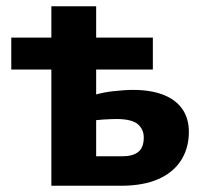

<svg xmlns="http://www.w3.org/2000/svg" viewBox="-20 -593 652 613"><path d="M144 0V-573H287V-94H370Q404 -94 421.5 -108Q439 -122 439 -154Q439 -180 420 -196.5Q401 -213 351 -213Q338 -213 311 -211.5Q284 -210 257 -205V-282Q298 -297 338.5 -301.5Q379 -306 404 -306Q461 -306 501 -290.5Q541 -275 562 -245Q583 -215 583 -172Q583 -120 558 -81Q533 -42 485 -21Q437 0 367 0ZM16 -371V-473H468V-371Z"/></svg>

Font: Ysabeau SC ExtraBold
Style: Regular
Weight: 800
Designer: Christian Thalmann (Catharsis Fonts)
Version: Version 2.001;gftools[0.9.30]; featfreeze: smcp